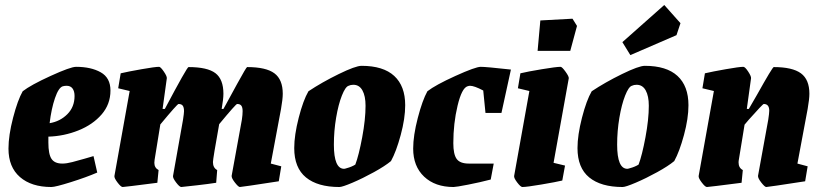

<svg xmlns="http://www.w3.org/2000/svg" viewBox="-20 -741 3297 770"><path d="M174 -193V-169Q174 -123 186.5 -104Q199 -85 230 -85Q247 -85 270 -91Q293 -97 319 -104.5Q345 -112 355 -115L370 -49Q326 -30 264 -10.5Q202 9 186 9Q106 9 60 -31Q14 -71 14 -145Q14 -198 32.5 -269Q51 -340 71 -375Q103 -400 183 -436.5Q263 -473 285 -473Q345 -473 384 -451Q423 -429 423 -378Q423 -323 387.5 -282Q352 -241 294.5 -218Q237 -195 174 -193ZM179 -247Q221 -254 250 -283Q279 -312 279 -356Q279 -375 271 -386Q263 -397 247 -397Q240 -397 232 -395Q215 -390 200.5 -347.5Q186 -305 179 -247Z M1066 -85 1108 -74 1098 -14Q949 9 942 9Q936 9 922 -9Q908 -27 909 -36L950 -261Q953 -281 953 -295Q953 -310 948 -317Q943 -324 931 -324Q926 -324 859 -243Q834 -104 834 -91Q834 -68 851 -59L847 -8Q815 -3 771 2Q727 7 707 9Q700 9 686 -9.5Q672 -28 674 -36L714 -261Q718 -287 718 -295Q718 -310 713 -317Q708 -324 696 -324Q691 -324 623 -242L600 -100Q599 -95 599 -88Q599 -68 616 -59L611 -8Q479 9 472 9Q465 9 451 -9.5Q437 -28 439 -36L500 -376L454 -387L464 -447Q494 -454 548 -463.5Q602 -473 618 -473Q624 -473 637 -454Q650 -435 649 -427L632 -304H641Q730 -472 736 -472Q812 -472 844 -447.5Q876 -423 876 -365Q876 -344 869 -304H876Q882 -316 886 -322Q894 -337 931 -404.5Q968 -472 971 -472Q1047 -472 1080.5 -447Q1114 -422 1114 -365Q1114 -344 1107 -304Z M1160 -147Q1160 -199 1178 -269Q1196 -339 1217 -375Q1271 -411 1338.5 -444Q1406 -477 1430 -477Q1517 -477 1561 -436.5Q1605 -396 1605 -319Q1605 -266 1587 -199.5Q1569 -133 1548 -95Q1524 -75 1479.5 -50.5Q1435 -26 1394 -8.5Q1353 9 1341 9Q1254 9 1207 -29.5Q1160 -68 1160 -147ZM1372 -67Q1380 -69 1389.5 -73Q1399 -77 1405 -81Q1419 -118 1432.5 -190Q1446 -262 1446 -317Q1446 -356 1433.5 -378.5Q1421 -401 1397 -401Q1386 -401 1378 -397Q1365 -393 1351 -357.5Q1337 -322 1328 -269Q1319 -216 1319 -161Q1319 -64 1360 -64Q1363 -64 1372 -67Z M1798 -167Q1798 -122 1811.5 -103.5Q1825 -85 1860 -85H1960L1948 -21Q1906 -10 1857.5 -0.5Q1809 9 1799 9Q1725 9 1681 -32.5Q1637 -74 1637 -145Q1637 -197 1655.5 -268Q1674 -339 1694 -375Q1726 -400 1806.5 -436.5Q1887 -473 1908 -473Q1930 -473 2029 -462L1991 -288H1927L1918 -378Q1882 -397 1865 -397Q1861 -397 1855 -395Q1832 -388 1815 -317Q1798 -246 1798 -167Z M2042 -36 2103 -376 2057 -387 2067 -447Q2096 -454 2153.5 -463.5Q2211 -473 2228 -473Q2234 -473 2248 -453.5Q2262 -434 2261 -427L2200 -88L2246 -77L2235 -17Q2210 -11 2151 -1Q2092 9 2075 9Q2068 9 2054 -9.5Q2040 -28 2042 -36ZM2147 -659 2276 -666 2294 -637 2267 -537H2136Z M2296 -147Q2296 -199 2314 -269Q2332 -339 2353 -375Q2407 -411 2474.5 -444Q2542 -477 2566 -477Q2653 -477 2697 -436.5Q2741 -396 2741 -319Q2741 -266 2723 -199.5Q2705 -133 2684 -95Q2660 -75 2615.5 -50.5Q2571 -26 2530 -8.5Q2489 9 2477 9Q2390 9 2343 -29.5Q2296 -68 2296 -147ZM2508 -67Q2516 -69 2525.5 -73Q2535 -77 2541 -81Q2555 -118 2568.5 -190Q2582 -262 2582 -317Q2582 -356 2569.5 -378.5Q2557 -401 2533 -401Q2522 -401 2514 -397Q2501 -393 2487 -357.5Q2473 -322 2464 -269Q2455 -216 2455 -161Q2455 -64 2496 -64Q2499 -64 2508 -67ZM2476 -572 2644 -721 2709 -648 2693 -600 2508 -520Z M3219 -304 3178 -85 3219 -74 3209 -14Q3060 9 3053 9Q3047 9 3033 -9Q3019 -27 3020 -36L3061 -261Q3065 -287 3065 -297Q3065 -324 3043 -324Q3039 -324 2983 -261Q2982 -260 2966 -241L2943 -100Q2942 -96 2942 -89Q2942 -68 2959 -59L2954 -8Q2822 9 2815 9Q2808 9 2794 -9.5Q2780 -28 2782 -36L2843 -376L2797 -387L2807 -447Q2837 -454 2891 -463.5Q2945 -473 2961 -473Q2968 -473 2980.5 -454Q2993 -435 2992 -427L2975 -304H2983L3016 -361Q3078 -472 3083 -472Q3158 -472 3192 -447Q3226 -422 3226 -365Q3226 -344 3219 -304Z"/></svg>

Font: Grenze ExtraBold
Style: Italic
Weight: 800
Italic angle: -10°
Designer: Renata Polastri
Foundry: Omnibus-Type
Version: Version 1.002; ttfautohint (v1.8)